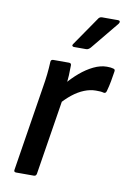

<svg xmlns="http://www.w3.org/2000/svg" viewBox="-81 -749 537 800"><g transform="rotate(10 187.5 -349.5)"><path d="M45 0Q34 0 36 -10L93 -369Q98 -398 101 -425.5Q104 -453 105 -478Q105 -489 116 -489H182Q192 -489 192 -480Q192 -461 191 -437.5Q190 -414 186 -394L185 -349L131 -10Q129 0 120 0ZM169 -310 178 -397Q201 -425 228.5 -448.5Q256 -472 285 -486Q314 -500 341 -500Q359 -500 368 -497Q373 -496 374.5 -493Q376 -490 375 -485Q372 -465 368 -443Q364 -421 358 -400Q355 -389 346 -391Q339 -393 331.5 -393.5Q324 -394 313 -394Q289 -394 264 -384Q239 -374 215 -355Q191 -336 169 -310ZM191 -557Q186 -557 184 -560.5Q182 -564 186 -569L268 -688Q274 -699 285 -699H353Q359 -699 360.5 -695Q362 -691 358 -685L261 -567Q252 -557 243 -557Z"/></g></svg>

Font: Sofia Sans Semi Condensed SemiBold
Style: Italic
Weight: 600
Italic angle: -9°
Version: Version 4.100